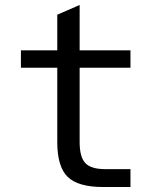

<svg xmlns="http://www.w3.org/2000/svg" viewBox="-20 -749 642 771"><path d="M394 2Q293.5 2 251.7 -38.8Q210 -79.6 210 -178.2V-477.1H64V-546.9H210V-689.9L299.8 -729V-546.9H503.9V-477.1H299.8V-178.2Q299.8 -118.2 322.8 -94Q345.7 -69.8 402.8 -69.8H503.9V2Z"/></svg>

Font: Vazir Code Hack
Style: Code-Hack
Weight: 400
Foundry: DejaVu fonts team - Redesigned by Saber Rastikerdar
Version: Version 1.1.2